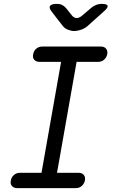

<svg xmlns="http://www.w3.org/2000/svg" viewBox="-20 -970 640 990"><path d="M274 -79H385Q403 -79 412 -68Q421 -57 418 -40Q414 -22 401.5 -11Q389 0 371 0H69Q51 0 41.5 -11Q32 -22 36 -40Q39 -57 52 -68Q65 -79 83 -79H194L295 -651H184Q166 -651 156.5 -662Q147 -673 151 -690Q154 -708 167 -719Q180 -730 198 -730H500Q518 -730 527 -719Q536 -708 533 -690Q529 -673 516.5 -662Q504 -651 486 -651H375ZM274 -950Q289 -950 300 -944.5Q311 -939 320 -929L351 -890Q362 -877 375.5 -877Q389 -877 404 -890L451 -930Q463 -940 476.5 -945Q490 -950 504 -950Q533 -950 535 -939.5Q537 -929 513 -909L433 -837Q417 -823 397.5 -816.5Q378 -810 363 -810Q348 -810 331 -816.5Q314 -823 303 -837L248 -908Q231 -929 238 -939.5Q245 -950 274 -950Z"/></svg>

Font: Maple Mono Light
Style: Italic
Weight: 300
Italic angle: -10°
Monospace: yes
Designer: subframe7536
Version: Version 7.000